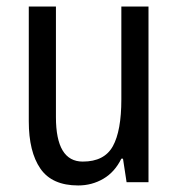

<svg xmlns="http://www.w3.org/2000/svg" viewBox="-20 -557 545 587"><path d="M434 -537V0H367L356 -72H351Q331 -31 296 -10.5Q261 10 219 10Q139 10 103.5 -41.5Q68 -93 68 -186V-537H151V-199Q151 -63 233 -63Q299 -63 325 -110Q351 -157 351 -253V-537Z"/></svg>

Font: Noto Sans Ethiopic Cond
Style: Regular
Weight: 400
Width: 3
Designer: Monotype Design Team
Foundry: Monotype Imaging Inc.
Version: Version 2.102; ttfautohint (v1.8.4.7-5d5b)